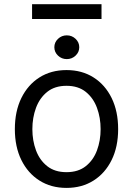

<svg xmlns="http://www.w3.org/2000/svg" viewBox="-20 -888 637 919"><path d="M298.3 11.4Q224.4 11.4 168.9 -23.8Q113.3 -58.9 82.2 -122.2Q51.1 -185.4 51.1 -269.9Q51.1 -355.1 82.2 -418.7Q113.3 -482.2 168.9 -517.4Q224.4 -552.6 298.3 -552.6Q372.2 -552.6 427.7 -517.4Q483.3 -482.2 514.4 -418.7Q545.5 -355.1 545.5 -269.9Q545.5 -185.4 514.4 -122.2Q483.3 -58.9 427.7 -23.8Q372.2 11.4 298.3 11.4ZM298.3 -63.9Q354.4 -63.9 390.6 -92.7Q426.8 -121.4 444.2 -168.3Q461.6 -215.2 461.6 -269.9Q461.6 -324.6 444.2 -371.8Q426.8 -419 390.6 -448.2Q354.4 -477.3 298.3 -477.3Q242.2 -477.3 206 -448.2Q169.7 -419 152.3 -371.8Q134.9 -324.6 134.9 -269.9Q134.9 -215.2 152.3 -168.3Q169.7 -121.4 206 -92.7Q242.2 -63.9 298.3 -63.9ZM299.7 -605.1Q275.2 -605.1 257.6 -621.8Q240.1 -638.5 240.1 -661.9Q240.1 -685.4 257.6 -702.1Q275.2 -718.8 299.7 -718.8Q324.2 -718.8 341.8 -702.1Q359.4 -685.4 359.4 -661.9Q359.4 -638.5 341.8 -621.8Q324.2 -605.1 299.7 -605.1ZM465.9 -867.9V-796.9H133.5V-867.9Z"/></svg>

Font: Inter UI
Style: Regular
Weight: 400
Designer: Rasmus Andersson
Foundry: rsms
Version: 3.2;8d6f07862